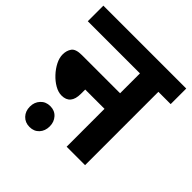

<svg xmlns="http://www.w3.org/2000/svg" viewBox="-185 -755 950 950"><g transform="rotate(45 290.0 -280.5)"><path d="M0 -622H580V-513H494V0H365V-265H230V-235Q230 -161 168 -161Q145 -161 120.5 -175Q96 -189 75 -211.5Q54 -234 41 -259.5Q28 -285 28 -309Q28 -336 41.5 -355Q55 -374 98 -374H365V-513H0ZM96 -12Q96 -43 115.5 -64Q135 -85 166 -85Q197 -85 216 -64Q235 -43 235 -12Q235 20 216 40.5Q197 61 166 61Q135 61 115.5 40.5Q96 20 96 -12Z"/></g></svg>

Font: Noto Sans SemiCondensed
Style: Bold
Weight: 700
Width: 4
Designer: Monotype Design Team
Foundry: Monotype Imaging Inc.
Version: Version 2.013; ttfautohint (v1.8.4.7-5d5b)